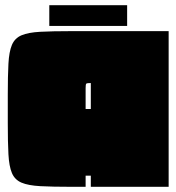

<svg xmlns="http://www.w3.org/2000/svg" viewBox="-20 -720 680 740"><path d="M630 -600V0H330V-43H310V0H255Q182 0 135.5 -2.5Q89 -5 63 -16Q37 -27 26 -53Q15 -79 12.5 -125.5Q10 -172 10 -245V-355Q10 -428 12.5 -474.5Q15 -521 26 -547Q37 -573 63 -584Q89 -595 135.5 -597.5Q182 -600 255 -600ZM310 -300H330V-400Q315 -400 312.5 -397.5Q310 -395 310 -380ZM170 -700H470V-620H170Z"/></svg>

Font: Badeen Display
Style: Regular
Weight: 400
Version: Version 1.000; ttfautohint (v1.8.4.7-5d5b)